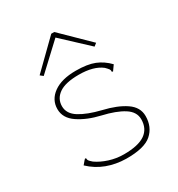

<svg xmlns="http://www.w3.org/2000/svg" viewBox="-163 -772 825 889"><g transform="rotate(-30 250.0 -327.5)"><path d="M253 10Q199 9 152 -8.5Q105 -26 67 -62L83 -81L89 -87L94 -83Q93 -78 96.5 -72.5Q100 -67 113 -56Q140 -37 177.5 -25Q215 -13 255 -13Q332 -13 368.5 -38.5Q405 -64 405 -114Q405 -154 364.5 -179.5Q324 -205 254 -221Q185 -237 138.5 -268.5Q92 -300 92 -348Q92 -398 135 -429Q178 -460 254 -460Q316 -460 353.5 -445Q391 -430 422 -398L402 -370L396 -374Q398 -380 394 -386Q390 -392 378 -404Q336 -437 257 -437Q185 -437 151 -413Q117 -389 117 -349Q117 -309 158 -283.5Q199 -258 269 -241Q342 -224 386 -194Q430 -164 430 -117Q430 -59 390.5 -24Q351 11 253 10ZM114 -513 99 -525 242 -665H258L401 -525L386 -513L250 -640Z"/></g></svg>

Font: Inconsolata ExtraLight
Style: Regular
Weight: 200
Monospace: yes
Designer: Raph Levien, Cyreal, Brenton Simpson
Foundry: Raph Levien, Cyreal, Google
Version: Version 3.001; ttfautohint (v1.8.2.53-6de2)